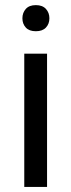

<svg xmlns="http://www.w3.org/2000/svg" viewBox="-20 -741 283 761"><path d="M166.5 0H76.2V-528.3H166.5ZM68.8 -668.5Q68.8 -690.4 82.3 -705.6Q95.7 -720.7 122.1 -720.7Q148.4 -720.7 162.1 -705.6Q175.8 -690.4 175.8 -668.5Q175.8 -646.5 162.1 -631.8Q148.4 -617.2 122.1 -617.2Q95.7 -617.2 82.3 -631.8Q68.8 -646.5 68.8 -668.5Z"/></svg>

Font: Vazir
Style: Regular
Weight: 400
Designer: Saber Rastikerdar
Foundry: Saber Rastikerdar
Version: Version 30.0.0